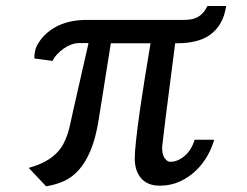

<svg xmlns="http://www.w3.org/2000/svg" viewBox="-20 -614 832 647"><path d="M76.7 -48.3Q108.9 -57.1 131.3 -69.3Q153.8 -81.5 168.9 -96.4Q184.1 -111.3 193.1 -128.2Q202.1 -145 208 -163.3Q213.9 -181.6 217.8 -200.9Q221.7 -220.2 226.1 -239.3L278.3 -468.8H246.1Q233.9 -468.8 220.5 -463.9Q207 -459 194.8 -450.4Q182.6 -441.9 172.6 -431.2Q162.6 -420.4 157.2 -408.7L95.7 -417Q95.2 -424.8 97.7 -439.5Q100.1 -454.1 108.4 -467.3Q121.1 -488.3 138.9 -503.4Q156.7 -518.6 178 -528.3Q199.2 -538.1 222.9 -542.5Q246.6 -546.9 271.5 -546.9H599.1Q611.8 -546.9 623 -548.6Q634.3 -550.3 644.3 -555.4Q654.3 -560.5 663.1 -569.8Q671.9 -579.1 679.2 -593.8H742.2Q736.8 -559.1 722.7 -535.2Q708.5 -511.2 687.3 -496.3Q666 -481.4 638.4 -474.9Q610.8 -468.3 579.6 -468.3H570.3Q559.6 -384.3 552 -325.9Q544.4 -267.6 539.6 -229Q534.7 -190.4 532.2 -168.5Q529.8 -146.5 528.3 -135.3Q526.9 -124 526.6 -120.6Q526.4 -117.2 526.4 -115.2Q526.4 -93.3 534.7 -81.3Q543 -69.3 553.2 -68.8Q565.4 -68.4 577.9 -73.5Q590.3 -78.6 601.8 -88.4Q613.3 -98.1 622.1 -112.1Q630.9 -126 635.7 -143.1H701.7Q694.8 -117.2 679.4 -89.8Q664.1 -62.5 640.9 -39.8Q617.7 -17.1 586.7 -2.7Q555.7 11.7 518.6 11.7Q496.6 11.7 480.7 4.9Q464.8 -2 454.6 -14.4Q444.3 -26.9 439.2 -43.5Q434.1 -60.1 434.1 -80.1Q434.1 -89.8 435.1 -103.8Q436 -117.7 438.2 -138.7Q440.4 -159.7 444.1 -188.5Q447.8 -217.3 453.6 -257.3Q459.5 -297.4 467.8 -349.4Q476.1 -401.4 487.3 -468.3H353.5L312.5 -210.4Q302.7 -148.9 285.6 -107.9Q268.6 -66.9 245.8 -41.5Q223.1 -16.1 195.3 -3.7Q167.5 8.8 135.3 13.7L76.7 -48.3Z"/></svg>

Font: Merriweather
Style: Italic
Weight: 400
Italic angle: -7°
Designer: Eben Sorkin ( eben@eyebytes.com )
Foundry: Eben Sorkin ( eben@eyebytes.com )
Version: Version 1.005; ttfautohint (v0.97) -l 13 -r 13 -G 200 -x 24 